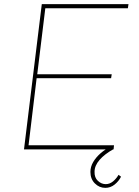

<svg xmlns="http://www.w3.org/2000/svg" viewBox="-20 -722 671 928"><path d="M182 -702H601L598 -682H199L160 -363H520L517 -344H157L118 -20H531L529 0H96ZM489 186Q460 186 438.5 164.5Q417 143 417 109Q417 84 430.5 61Q444 38 466.5 18.5Q489 -1 516 -14L530 -2Q485 23 461 51Q437 79 437 108Q436 136 453 152Q470 168 491 168Q510 168 526 155Q542 142 553 123L565 132Q554 154 534 170Q514 186 489 186Z"/></svg>

Font: Josefin Sans Thin Thin
Style: Italic
Weight: 250
Italic angle: -7°
Version: Version 2.000